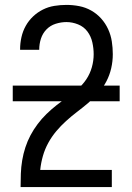

<svg xmlns="http://www.w3.org/2000/svg" viewBox="-20 -763 540 783"><path d="M64 0V-1Q64 -28 65 -55Q66 -82 70.5 -109Q75 -136 83.5 -162Q92 -188 104.5 -211.5Q117 -235 133.5 -257Q150 -279 169.5 -298Q189 -317 210 -333.5Q231 -350 253 -366Q275 -382 296 -399.5Q317 -417 332 -439.5Q347 -462 354.5 -488.5Q362 -515 362 -542Q362 -566 356.5 -590.5Q351 -615 336.5 -634.5Q322 -654 298.5 -663.5Q275 -673 251 -673Q229 -673 207 -666Q185 -659 169.5 -643Q154 -627 147 -605.5Q140 -584 140 -561Q140 -561 140 -560.5Q140 -560 140 -560H62Q62 -560 62 -561Q62 -562 62 -563Q62 -587 67.5 -611.5Q73 -636 85 -657.5Q97 -679 115 -696Q133 -713 155 -724Q177 -735 201.5 -739Q226 -743 251 -743Q277 -743 303 -738Q329 -733 352 -720Q375 -707 392.5 -687.5Q410 -668 421 -644Q432 -620 436 -594Q440 -568 440 -542Q440 -513 433.5 -484.5Q427 -456 413.5 -430.5Q400 -405 380.5 -383Q361 -361 339 -342.5Q317 -324 294 -306.5Q271 -289 249.5 -269.5Q228 -250 209.5 -228Q191 -206 177 -180.5Q163 -155 155 -127Q147 -99 144 -70H436V0ZM32 -350V-414H468V-350Z"/></svg>

Font: Zed Mono
Style: Regular
Weight: 400
Monospace: yes
Designer: Belleve Invis
Foundry: Belleve Invis
Version: Version 1.0.0; ttfautohint (v1.8.4)